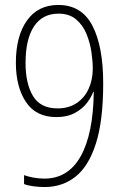

<svg xmlns="http://www.w3.org/2000/svg" viewBox="-20 -744 492 774"><path d="M396 -408Q396 -257 366.5 -165Q337 -73 284 -31.5Q231 10 160 10Q138 10 115 7Q92 4 77 -2V-38Q93 -32 115 -28Q137 -24 159 -24Q255 -24 305.5 -114.5Q356 -205 358 -374H356Q348 -352 330 -328.5Q312 -305 281.5 -288.5Q251 -272 207 -272Q125 -272 84.5 -333Q44 -394 44 -491Q44 -598 88.5 -661Q133 -724 215 -724Q309 -724 352.5 -640.5Q396 -557 396 -408ZM216 -689Q151 -689 117 -637.5Q83 -586 83 -490Q83 -407 113 -357Q143 -307 212 -307Q257 -307 289 -328.5Q321 -350 337.5 -386.5Q354 -423 354 -468Q354 -497 348.5 -534.5Q343 -572 328.5 -607.5Q314 -643 286.5 -666Q259 -689 216 -689Z"/></svg>

Font: Noto Sans Lao Condensed ExtraLight
Style: Regular
Weight: 200
Width: 3
Designer: Monotype Design Team
Foundry: Monotype Imaging Inc.
Version: Version 2.003; ttfautohint (v1.8.4.7-5d5b)